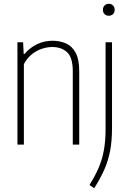

<svg xmlns="http://www.w3.org/2000/svg" viewBox="-20 -763 683 1013"><path d="M72 0V-540H102L105 -478H109Q137 -511 175 -529.5Q213 -548 257 -548Q297 -548 329 -533.5Q361 -519 379.5 -484Q398 -449 398 -388V0H364V-387Q364 -460 334 -487.5Q304 -515 255 -515Q232 -515 204.5 -506.8Q177 -498.5 150.8 -478.8Q124.5 -459 106 -425V0ZM477 230 452 213Q482 165.5 500.8 121.5Q519.5 77.5 528.2 28.5Q537 -20.5 537 -83V-540H571V-88Q571 -19.5 561 33Q551 85.5 530.2 132.2Q509.5 179 477 230ZM554 -680Q540.5 -680 531.8 -688.5Q523 -697 523 -711Q523 -725.5 531.8 -734.2Q540.5 -743 554 -743Q567.5 -743 576.2 -734.2Q585 -725.5 585 -711Q585 -697 576.2 -688.5Q567.5 -680 554 -680Z"/></svg>

Font: Encode Sans Cnd Th
Style: Regular
Weight: 100
Width: 3
Designer: Multiple Designers
Foundry: Impallari Type
Version: Version 3.002; ttfautohint (v1.8.3) -l 8 -r 50 -G 200 -x 14 